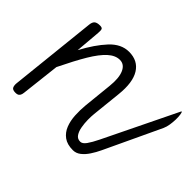

<svg xmlns="http://www.w3.org/2000/svg" viewBox="-115 -759 967 967"><g transform="rotate(45 368.5 -275.5)"><path d="M479 0Q438 0 413.5 -18Q389 -36 377.2 -65.8Q365.5 -95.5 363.5 -132Q361.5 -168.5 365 -205L381 -360.5Q387.5 -422 372.2 -455.8Q357 -489.5 325 -489.5Q293.5 -489.5 263 -462Q232.5 -434.5 199.2 -378.8Q166 -323 124.5 -237.5L102 -41.5Q101 -29.5 98.8 -20.2Q96.5 -11 90 -5.5Q83.5 0 69.5 0Q48.5 0 43.5 -11.2Q38.5 -22.5 40.5 -39.5L90 -506Q92 -524.5 101.2 -532.8Q110.5 -541 132 -541Q147 -541 150 -533.8Q153 -526.5 151.5 -508L140 -373.5Q182 -452.5 227.8 -501.8Q273.5 -551 329 -551Q392.5 -551 422.5 -502.8Q452.5 -454.5 442.5 -362.5L426 -205Q424 -187 424.2 -162Q424.5 -137 428.8 -112.8Q433 -88.5 443.8 -72.5Q454.5 -56.5 474 -56.5Q487 -56.5 493 -47.2Q499 -38 499 -27Q499 -17 494 -8.5Q489 0 479 0ZM475.5 -56.5Q490 -56.5 504.8 -77Q519.5 -97.5 537 -133.5L726.5 -523Q727.5 -524.5 728 -525Q728.5 -525.5 729 -525.5Q732 -525.5 734.5 -510.8Q737 -496 736.5 -475Q736 -457 733 -437.5Q730 -418 723 -402.5L581.5 -101.5Q569.5 -76 554.2 -52.8Q539 -29.5 520.2 -14.8Q501.5 0 479 0Q461 0 452.2 -9Q443.5 -18 443.5 -29Q443.5 -39.5 451.8 -48Q460 -56.5 475.5 -56.5Z"/></g></svg>

Font: Edu SA Hand Cursive
Style: Regular
Weight: 400
Designer: Tina and Corey Anderson, Eben Sorkin, Mirko Velimirovic
Foundry: Google for Education
Version: Version 2.000